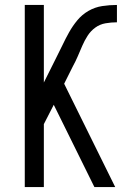

<svg xmlns="http://www.w3.org/2000/svg" viewBox="-20 -755 540 775"><path d="M80 0V-735H157V-422L205 -518Q219 -545 231.5 -571.5Q244 -598 258.5 -624Q273 -650 292 -673Q311 -696 337 -711Q363 -726 392.5 -730.5Q422 -735 452 -735V-665Q429 -665 406 -661Q383 -657 364.5 -643.5Q346 -630 333.5 -610.5Q321 -591 312 -570Q303 -549 294 -528Q285 -507 274 -487L239 -417L445 0H361L197 -332L157 -254V0Z"/></svg>

Font: Iosevka SS04
Style: Regular
Weight: 400
Monospace: yes
Designer: Belleve Invis
Foundry: Belleve Invis
Version: Version 19.0.0; ttfautohint (v1.8.4)